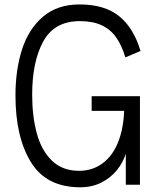

<svg xmlns="http://www.w3.org/2000/svg" viewBox="-20 -816 704 848"><path d="M384.8 -391.1H598.1V0H535.6V-136.7Q523.4 -98.6 496.6 -64.9Q469.7 -31.2 428.2 -10Q386.7 11.2 334.5 11.2Q184.6 11.2 116.5 -99.9Q48.3 -210.9 48.3 -394.5Q48.3 -507.8 77.6 -598.4Q106.9 -689 170.4 -742.7Q233.9 -796.4 331.1 -796.4Q441.9 -796.4 506.1 -744.6Q570.3 -692.9 600.6 -590.8L533.7 -562.5Q517.6 -616.2 492.9 -651.1Q468.3 -686 429.2 -704.3Q390.1 -722.7 332.5 -722.7Q220.2 -722.7 171.1 -633.1Q122.1 -543.5 122.1 -397.9Q122.1 -302.2 142.6 -226.8Q163.1 -151.4 209.5 -106.4Q255.9 -61.5 329.1 -61.5Q393.6 -61.5 441.4 -101.3Q489.3 -141.1 511.7 -217.3Q525.9 -264.2 528.3 -326.2H384.8Z"/></svg>

Font: Decalotype Light
Style: Regular
Weight: 300
Designer: Alfredo Marco Pradil
Foundry: Alfredo Marco Pradil
Version: Version 1.0